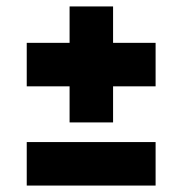

<svg xmlns="http://www.w3.org/2000/svg" viewBox="-20 -576 566 596"><path d="M63 -308V-443H463V-308ZM196 -556H331V-196H196ZM63 0V-135H463V0Z"/></svg>

Font: Mohave Light
Style: Bold
Weight: 700
Version: Version 2.003